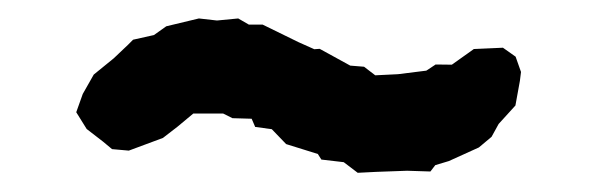

<svg xmlns="http://www.w3.org/2000/svg" viewBox="-20 -351 640 206"><path d="M383.6 -166.6 363.8 -165.6 348.8 -177 324.8 -179.8 321 -185.8 287 -196.4 271.6 -212.4 253.8 -214.8 250 -223.6 229.4 -224.2 219.4 -229.2H187.4L170.6 -215.2L154.8 -203L118.2 -189.4L100.2 -191L90.6 -199L73 -212.6L61.8 -230.6L68.8 -250.2L80.6 -271L102 -288.4L117.6 -303.2L122.8 -308.4L145.2 -313.4L158.4 -322.8L193.4 -331.2L212.8 -329L235.6 -331.2L247 -324.6H261.8L300.2 -305.8L317.2 -298.2L323 -298.6L355.8 -280.6L370.6 -279.4L382.6 -270.2L407 -271.4L437.4 -275.2L447.4 -281.8L464.8 -281.6L488.4 -298.4L519.6 -299.8L533.2 -290.2L539 -273.8L537.8 -264.2L533 -237.8L515 -218L507.4 -204.2L493.8 -192.8L461.6 -178.2L447 -173.8L441.8 -167L416.8 -167.8Z"/></svg>

Font: Winky Rough
Style: Italic
Weight: 400
Italic angle: -8.97852°
Designer: Simon Atzbach
Foundry: typofactur
Version: Version 1.206